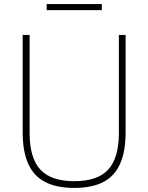

<svg xmlns="http://www.w3.org/2000/svg" viewBox="-20 -911 726 940"><path d="M343.5 9Q257 9 201 -20Q145 -49 118 -109.5Q91 -170 91 -264.5V-740H125V-259.5Q125 -138 177.2 -81Q229.5 -24 343.5 -24Q458 -24 510 -81Q562 -138 562 -259.5V-740H595V-264.5Q595 -170 568.2 -109.5Q541.5 -49 486 -20Q430.5 9 343.5 9ZM208.5 -861.5V-891H478.5V-861.5Z"/></svg>

Font: Encode Sans SC Condensed Thin Thin
Style: Regular
Weight: 250
Version: Version 3.002